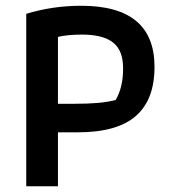

<svg xmlns="http://www.w3.org/2000/svg" viewBox="-20 -646 585 666"><path d="M71 -598Q162 -626 262 -626Q516 -626 516 -414Q516 -300 451 -243.5Q386 -187 250 -187H181V0H71ZM236 -286Q286 -286 319.5 -289Q353 -292 381 -299Q407 -342 407 -409Q407 -472 371.5 -499Q336 -526 265 -526Q214 -526 181 -518V-286Z"/></svg>

Font: Athiti SemiBold
Style: Regular
Weight: 600
Designer: CadsonDemak Team
Foundry: CadsonDemak
Version: Version 1.032